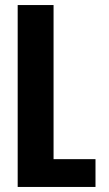

<svg xmlns="http://www.w3.org/2000/svg" viewBox="-20 -740 430 760"><path d="M50 0V-720H192V0ZM122 0V-110H358V0Z"/></svg>

Font: Instrument Sans Condensed
Style: Bold
Weight: 700
Width: 3
Designer: Rodrigo Fuenzalida
Foundry: fragTYPE
Version: Version 1.000;gftools[0.9.28]